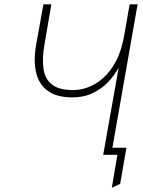

<svg xmlns="http://www.w3.org/2000/svg" viewBox="-20 -720 666 893"><path d="M500 153 526 0H475L481 -33H568L539 135ZM460 0 532 -406Q513.5 -371 483.5 -339.2Q453.5 -307.5 411.8 -287.2Q370 -267 317 -267Q243.5 -267 201.8 -297.8Q160 -328.5 147.5 -384.5Q135 -440.5 149 -517L182 -700H219L187 -515Q175.5 -448.5 182.2 -400.5Q189 -352.5 221.8 -326.8Q254.5 -301 321 -301Q353.5 -301 389.5 -314Q425.5 -327 459.2 -356.5Q493 -386 519.2 -435.2Q545.5 -484.5 558 -557L583 -700H620L497 0Z"/></svg>

Font: Overpass Thin
Style: Italic
Weight: 250
Italic angle: -10°
Designer: Delve Withrington, Dave Bailey, Thomas Jockin
Foundry: Delve Fonts LLC
Version: Version 4.000